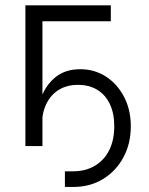

<svg xmlns="http://www.w3.org/2000/svg" viewBox="-20 -556 566 731"><path d="M227.1 155.8V96.2H258.3Q305.7 96.2 341.1 75.2Q376.5 54.2 395.8 15.9Q415 -22.5 415 -75.7Q415 -124.5 398.2 -159.9Q381.3 -195.3 350.3 -214.1Q319.3 -232.9 276.9 -232.9Q234.9 -232.9 204.1 -214.1Q173.3 -195.3 156.5 -160.6Q139.6 -126 139.6 -78.1H119.1Q119.1 -137.7 137.7 -186.3Q156.2 -234.9 193.1 -263.7Q230 -292.5 285.6 -292.5Q340.3 -292.5 383.8 -264.2Q427.2 -235.8 452.6 -186.8Q478 -137.7 478 -75.7Q478 -8.8 449.7 43.5Q421.4 95.7 372.1 125.7Q322.8 155.8 259.3 155.8ZM401.9 -535.6V-475.1H141.6V0H76.7V-535.6Z"/></svg>

Font: Inter 20pt Light
Style: Regular
Weight: 300
Version: Version 4.001;git-66647c0bb